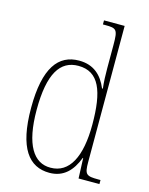

<svg xmlns="http://www.w3.org/2000/svg" viewBox="-116 -833 710 916"><g transform="rotate(15 239.0 -375.0)"><path d="M218 10C288 10 329 -34 354 -100H356L360 0H463V-20H452C392 -20 384 -26 384 -88V-760H282V-740H293C350 -740 356 -735 356 -658V-544C356 -511 357 -477 361 -444H357C332 -504 290 -544 218 -544C116 -544 54 -466 54 -267C54 -68 117 10 218 10ZM217 -15C134 -14 82 -92 82 -265C82 -444 131 -519 221 -519C323 -519 357 -430 357 -265C357 -106 310 -15 217 -15Z"/></g></svg>

Font: Noto Serif Devanagari Condensed Thin
Style: Regular
Weight: 100
Width: 3
Designer: Universal Thirst, Indian Type Foundry and the Monotype Design Team
Foundry: Monotype Imaging Inc.
Version: Version 2.004